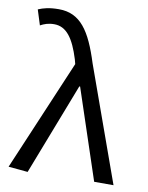

<svg xmlns="http://www.w3.org/2000/svg" viewBox="-90 -874 732 948"><g transform="rotate(10 276.0 -400.0)"><path d="M115 9 293 -451H297L447 0H544L338 -574C289 -730 236 -809 128 -809C80 -809 51 -801 25 -790L49 -714C68 -724 88 -732 118 -732C180 -732 217 -679 248 -579L254 -556L18 0Z"/></g></svg>

Font: DAIFUKU Sans JP
Style: Regular
Weight: 400
Designer: Original font ‘Source Han Sans JP’ : Ryoko NISHIZUKA  (kana, bopomofo & ideographs); Paul D. Hunt (Latin, Greek & Cyrill
Foundry: Daifuku
Version: Version 1.001